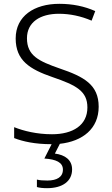

<svg xmlns="http://www.w3.org/2000/svg" viewBox="-20 -744 586 1004"><path d="M357 142C357 92 320 66 267 59L293 8C412 -5 496 -71 496 -186C496 -301 419 -343 292 -386C183 -424 121 -453 121 -544C121 -628 190 -672 288 -672C345 -672 403 -660 459 -636L478 -686C422 -711 360 -724 290 -724C159 -724 62 -660 62 -543C62 -428 135 -382 254 -341C380 -298 437 -267 437 -182C437 -89 361 -42 252 -42C173 -42 104 -59 54 -79V-22C100 -4 163 10 249 10H250L212 85C273 89 309 105 309 143C309 182 277 200 228 200C206 200 187 199 173 195V234C186 238 204 240 226 240C308 240 357 203 357 142Z"/></svg>

Font: Noto Sans Meetei Mayek Light
Style: Regular
Weight: 300
Designer: Monotype Design Team and Neelakash Kshetrimayum
Foundry: Monotype Imaging Inc.
Version: Version 2.002